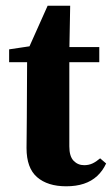

<svg xmlns="http://www.w3.org/2000/svg" viewBox="-20 -638 392 673"><path d="M151 -420V-473H328V-420ZM212 15Q147 15 110 -17Q73 -49 73 -119Q73 -147 73.5 -170.5Q74 -194 74 -227L75 -420H12V-465L119 -481L71 -448L147 -618H226L223 -456V-440V-125Q223 -90 238 -74.5Q253 -59 275 -59Q291 -59 304 -65Q317 -71 331 -83L352 -65Q340 -39 320.5 -21Q301 -3 274 6Q247 15 212 15Z"/></svg>

Font: Source Serif 4 36pt
Style: Bold
Weight: 700
Designer: Frank Grießhammer
Foundry: Adobe Systems Incorporated
Version: Version 4.004;hotconv 1.0.116;makeotfexe 2.5.65601